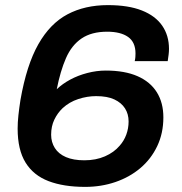

<svg xmlns="http://www.w3.org/2000/svg" viewBox="-20 -719 710 751"><path d="M313 12Q229 12 170 -10.5Q111 -33 80 -83Q49 -133 49 -216Q49 -240 52 -268Q55 -296 60 -328Q84 -465 130 -546Q176 -627 244 -663Q312 -699 402 -699Q482 -699 535 -678Q588 -657 614.5 -618.5Q641 -580 641 -528Q641 -517 639.5 -505Q638 -493 636 -480H507Q509 -489 509.5 -496Q510 -503 510 -510Q510 -554 481 -574.5Q452 -595 399 -595Q338 -595 299 -568.5Q260 -542 238 -491.5Q216 -441 202 -370Q224 -391 254.5 -407.5Q285 -424 321.5 -433.5Q358 -443 394 -443Q468 -443 518 -421Q568 -399 593.5 -358Q619 -317 619 -260Q619 -198 595 -147.5Q571 -97 529 -61.5Q487 -26 431.5 -7Q376 12 313 12ZM310 -92Q355 -92 390.5 -107.5Q426 -123 448 -149Q465 -168 474 -192.5Q483 -217 483 -244Q483 -273 469 -295Q455 -317 427.5 -330Q400 -343 356 -343Q321 -343 286 -331.5Q251 -320 225 -296Q205 -277 192.5 -251Q180 -225 180 -192Q180 -163 194.5 -140Q209 -117 238 -104.5Q267 -92 310 -92Z"/></svg>

Font: Archivo SemiExpanded SemiBold
Style: Italic
Weight: 600
Width: 6
Italic angle: -10°
Designer: Hector Gatti
Foundry: Omnibus-Type
Version: Version 2.001